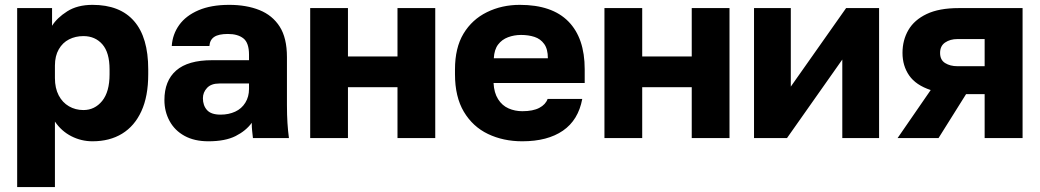

<svg xmlns="http://www.w3.org/2000/svg" viewBox="-20 -563 4240 783"><path d="M50 200V-530H192.3V-457.8Q212.5 -490.3 254.2 -516.8Q295.8 -543.2 357.2 -543.2Q469.2 -543.2 526.8 -476.9Q584.5 -410.7 584.5 -280V-260Q584.5 -170.3 556.6 -109.6Q528.7 -48.8 477.9 -17.8Q427.2 13.2 357.2 13.2Q311.7 13.2 271.3 -7.3Q230.8 -27.8 204 -67.2V200ZM320.2 -114.2Q366.3 -114.2 396.6 -151.3Q426.8 -188.5 426.8 -260V-280Q426.8 -348.8 397.4 -382.3Q368 -415.8 320.2 -415.8Q288 -415.8 261.7 -402.5Q235.3 -389.2 219.7 -361.9Q204 -334.7 204 -295.5V-244.5Q204 -203.5 219.3 -174.2Q234.7 -144.8 261.3 -129.5Q287.8 -114.2 320.2 -114.2Z M829.7 13.2Q772.8 13.2 732.7 -8.8Q692.5 -30.8 671.5 -69.6Q650.5 -108.3 650.5 -155Q650.5 -233.7 698.6 -275.6Q746.7 -317.5 845 -317.5H995.5V-340Q995.5 -388.3 972.7 -406.4Q949.8 -424.5 909.5 -424.5Q871.8 -424.5 853.8 -412.6Q835.8 -400.7 834 -375.5H680.5Q683.5 -423 710.8 -461.1Q738.2 -499.2 789.6 -521.2Q841 -543.2 914.5 -543.2Q985.2 -543.2 1038.1 -521.9Q1091 -500.7 1120.6 -454.5Q1150.2 -408.3 1150.2 -330V-135Q1150.2 -93 1152.3 -61.5Q1154.3 -30 1158.3 0H1011.5Q1009.8 -17.3 1008.2 -30.4Q1006.7 -43.5 1006.7 -62.2Q983.3 -29.7 940.9 -8.2Q898.5 13.2 829.7 13.2ZM879.5 -95.5Q912.8 -95.5 939.2 -107.7Q965.5 -119.8 980.5 -144.2Q995.5 -168.5 995.5 -200V-222.5H874.5Q841 -222.5 824.3 -204.4Q807.5 -186.3 807.5 -162.5Q807.5 -132.8 824.2 -114.2Q840.8 -95.5 879.5 -95.5Z M1245 0V-530H1399V-332.7H1601V-530H1755V0H1601V-207.3H1399V0Z M2110 13.2Q2032.5 13.2 1970.2 -16.6Q1908 -46.3 1871.7 -107.2Q1835.5 -168 1835.5 -260V-280Q1835.5 -368 1870.2 -425.7Q1905 -483.5 1965.7 -513.3Q2026.3 -543.2 2100 -543.2Q2231.3 -543.2 2297.9 -475.5Q2364.5 -407.8 2364.5 -280.5V-224.5H1992.8Q1994.8 -184.5 2011.3 -158.5Q2027.7 -132.5 2053.8 -121Q2079.8 -109.5 2110 -109.5Q2153.8 -109.5 2179.5 -123.2Q2205.2 -136.8 2213.2 -159.5H2354.5Q2338.5 -73.3 2275.7 -30.1Q2212.8 13.2 2110 13.2ZM2105 -420.5Q2076.7 -420.5 2051.7 -411.1Q2026.7 -401.7 2011.3 -381.3Q1995.8 -361 1993.8 -325.5H2214.3Q2214.3 -363 2199.2 -383.7Q2184.2 -404.5 2159.7 -412.5Q2135.2 -420.5 2105 -420.5Z M2445 0V-530H2599V-332.7H2801V-530H2955V0H2801V-207.3H2599V0Z M3055 0V-530H3205V-209.8L3430.5 -530H3565V0H3415V-320.2L3189.5 0Z M3640.5 0 3775.5 -195.8Q3715.2 -215.7 3687.8 -255.1Q3660.5 -294.5 3660.5 -347.2Q3660.5 -399.2 3684.5 -440.5Q3708.5 -481.8 3759.2 -505.9Q3809.8 -530 3889.5 -530H4150.2V0H3995.5V-179H3919.7L3807.5 0ZM3813.8 -347.2Q3813.8 -318.5 3834.4 -305.8Q3855 -293 3884.5 -293H3995.5V-403.7H3884.5Q3855 -403.7 3834.4 -389.7Q3813.8 -375.8 3813.8 -347.2Z"/></svg>

Font: Golos Text
Style: Regular
Weight: 400
Designer: A.Korolkova, Vitaly Kuzmin
Foundry: ParaType Ltd
Version: Version 2.004